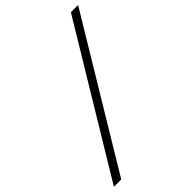

<svg xmlns="http://www.w3.org/2000/svg" viewBox="-308 -887 1073 1073"><g transform="rotate(-45 228.5 -351.0)"><path d="M460 -781H517L-2 79H-60Z"/></g></svg>

Font: KoHo
Style: Italic
Weight: 400
Italic angle: -10°
Designer: Cadson Demak & Katatrad Team
Foundry: Cadson Demak Co.,Ltd.
Version: Version 1.000